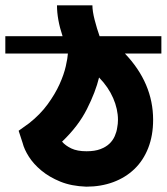

<svg xmlns="http://www.w3.org/2000/svg" viewBox="-22 -693 626 721"><path d="M584 -557V-492H447Q553 -381 553 -243Q553 -184 534.5 -137Q516 -90 482.5 -58Q449 -26 403 -9Q357 8 302 8Q246 6 204.5 -11Q163 -28 133.5 -52.5Q104 -77 86.5 -104.5Q69 -132 63 -156L48 -202L87 -230Q129 -263 157 -301.5Q185 -340 201.5 -376.5Q218 -413 225 -444Q232 -475 233 -492H-2V-557H213Q192 -620 192 -673H325Q325 -651 333.5 -618Q342 -585 352 -557ZM418 -213Q421 -228 421 -243Q421 -283 403 -324.5Q385 -366 350 -402Q337 -348 304.5 -283.5Q272 -219 211 -161Q224 -146 246 -135.5Q268 -125 303 -125Q334 -125 355 -133Q376 -141 389 -153.5Q402 -166 409 -182Q416 -198 418 -213Z"/></svg>

Font: Shorif Bongobondhu ANSI V1
Style: Regular
Weight: 400
Designer: Shorif Uddin Shishir, Shorif art & Design, e-mail : shorifart@gmail.com, facebook : Shorif2001
Foundry: Lipighor Font Foundry
Version: Designed by Shorif Uddin Shishir | Developed by Niladri Shek